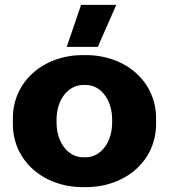

<svg xmlns="http://www.w3.org/2000/svg" viewBox="-20 -759 695 791"><path d="M383 -566 459 -739H314L255 -566ZM322 12H333C500 12 623 -99 623 -248V-272C623 -421 500 -532 333 -532H322C156 -532 33 -421 33 -272V-248C33 -99 156 12 322 12ZM323 -111C261 -111 213 -171 213 -254V-266C213 -349 261 -409 323 -409H333C395 -409 442 -349 442 -266V-254C442 -171 394 -111 333 -111Z"/></svg>

Font: Fixel Display ExtraBold
Style: Regular
Weight: 800
Designer: AlfaBravo + MacPaw
Foundry: Kyrylo Tkachov, Marchela Mozhyna, Serhii Makarenko, Maria Weinstein, Zakhar Kryvoshyya
Version: Version 1.211